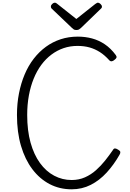

<svg xmlns="http://www.w3.org/2000/svg" viewBox="-20 -1387 968 1426"><path d="M512 19Q423 19 349 -19.5Q275 -58 220.5 -130Q166 -202 136 -303.5Q106 -405 106 -533Q106 -618 121 -694Q136 -770 163.5 -835Q191 -900 231 -951.5Q271 -1003 321 -1039.5Q371 -1076 430.5 -1095.5Q490 -1115 558 -1115Q613 -1115 663.5 -1101.5Q714 -1088 758.5 -1058Q803 -1028 840 -978Q848 -967 845 -959Q842 -951 831 -943Q821 -934 811 -932Q801 -930 792 -939Q758 -977 722 -1000Q686 -1023 645.5 -1034.5Q605 -1046 556 -1046Q501 -1046 452.5 -1029.5Q404 -1013 362 -981.5Q320 -950 287 -905.5Q254 -861 230.5 -803.5Q207 -746 194.5 -678Q182 -610 182 -533Q182 -417 207 -327.5Q232 -238 277 -176Q322 -114 382.5 -82Q443 -50 512 -50Q566 -50 611 -70Q656 -90 693 -123Q730 -156 761 -195Q792 -234 818 -272Q825 -285 834.5 -284.5Q844 -284 858 -275Q872 -267 873.5 -258.5Q875 -250 868 -238Q826 -164 772.5 -105.5Q719 -47 654 -14Q589 19 512 19ZM708 -1367Q716 -1367 726.5 -1357.5Q737 -1348 737 -1338Q737 -1336 736.5 -1332.5Q736 -1329 731 -1324L582 -1180Q575 -1175 568.5 -1169.5Q562 -1164 547 -1164Q533 -1164 526.5 -1169.5Q520 -1175 514 -1180L363 -1324Q359 -1329 358.5 -1333Q358 -1337 358 -1339Q358 -1349 368 -1358Q378 -1367 386 -1367Q393 -1367 397.5 -1364Q402 -1361 407 -1357L547 -1246L687 -1357Q694 -1361 698 -1364Q702 -1367 708 -1367Z"/></svg>

Font: Playwrite FR Moderne Light
Style: Regular
Weight: 300
Version: Version 1.002